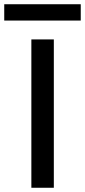

<svg xmlns="http://www.w3.org/2000/svg" viewBox="-77 -886 401 906"><path d="M71 0V-700H177V0ZM-57 -789V-866H304V-789Z"/></svg>

Font: DeepMind Sans Medium
Style: Regular
Weight: 500
Designer: Jonny Pinhorn / Modifications: Colophon Foundry
Foundry: Colophon Foundry
Version: Version 1.002; ttfautohint (v1.8.2)